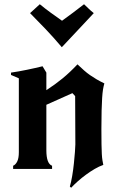

<svg xmlns="http://www.w3.org/2000/svg" viewBox="-20 -798 560 907"><path d="M199 -372Q242 -400 276 -428Q310 -456 346 -494Q363 -478 377 -465.5Q391 -453 405.5 -443Q420 -433 436 -423.5Q452 -414 473 -404Q469 -390 466.5 -374.5Q464 -359 462.5 -335Q461 -311 460 -276Q459 -241 459 -189Q459 -145 459.5 -116.5Q460 -88 461 -70Q462 -52 464 -40.5Q466 -29 468 -19Q448 -12 427.5 0Q407 12 386.5 27Q366 42 348 58Q330 74 316 89L310 83Q316 63 321 33.5Q326 4 329 -25.5Q332 -55 334 -80Q336 -105 336 -116Q336 -173 335.5 -230Q335 -287 335 -344L322 -358L199 -303V-88Q199 -25 226 -15V0H42V-15Q54 -20 61.5 -35.5Q69 -51 69 -79V-428L32 -444V-455Q67 -460 108 -468.5Q149 -477 181 -485L199 -455ZM423 -736Q409 -721 373.5 -683Q338 -645 272 -575Q234 -620 195.5 -660.5Q157 -701 122 -736Q137 -749 144.5 -756.5Q152 -764 168 -778Q191 -759 219 -738.5Q247 -718 273 -700Q298 -718 325.5 -738.5Q353 -759 377 -778Q392 -764 400 -756Q408 -748 423 -736Z"/></svg>

Font: New Rocker
Style: Regular
Weight: 400
Designer: Pablo Impallari, Brenda Gallo, Rodrigo Fuenzalida
Foundry: Pablo Impallari, Brenda Gallo, Rodrigo Fuenzalida
Version: Version 1.000; ttfautohint (v0.93) -l 8 -r 50 -G 200 -x 14 -